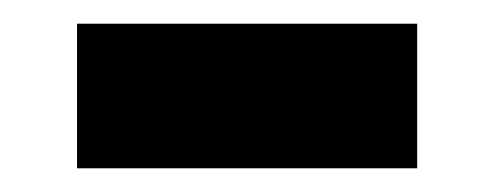

<svg xmlns="http://www.w3.org/2000/svg" viewBox="-20 -337 417 162"><path d="M45 -195V-317H332V-195Z"/></svg>

Font: Anek Telugu
Style: Bold
Weight: 700
Designer: Omkar Bhoir (Telugu), Yesha Goshar (Latin)
Foundry: Ek Type
Version: Version 1.003